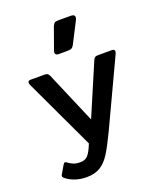

<svg xmlns="http://www.w3.org/2000/svg" viewBox="-162 -846 919 1102"><g transform="rotate(-20 297.5 -295.0)"><path d="M244 -579Q244 -587 246 -591L293 -722Q299 -736 305.5 -741Q312 -746 330 -746H404Q429 -746 429 -729Q429 -722 425 -714L359 -585Q352 -572 344 -567.5Q336 -563 317 -563H265Q244 -563 244 -579ZM50 115Q42 108 42 102Q42 96 46 91L74 43Q80 33 86 33Q91 33 98 39Q114 51 130.5 57Q147 63 170 63Q200 63 217 43.5Q234 24 252 -22L50 -452Q46 -462 46 -466Q46 -480 62 -480H147Q160 -480 166 -476Q172 -472 177 -461L311 -147L445 -461Q450 -472 456 -476Q462 -480 475 -480H560Q576 -480 576 -466Q576 -462 572 -452L384 -51Q345 31 318.5 73Q292 115 258.5 135.5Q225 156 175 156Q137 156 105 145Q73 134 50 115Z"/></g></svg>

Font: Mitr
Style: Regular
Weight: 400
Designer: Thanarat Vachiruckul
Foundry: Cadson Demak
Version: Version 1.002